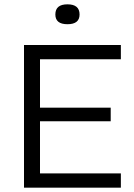

<svg xmlns="http://www.w3.org/2000/svg" viewBox="-20 -868 618 888"><path d="M91 0V-660H539V-594H165V-370H492V-307H165V-66H539V0ZM292 -756Q236 -756 236 -801Q236 -848 292 -848Q348 -848 348 -801Q348 -756 292 -756Z"/></svg>

Font: Bricolage Grotesque 12pt Light
Style: Regular
Weight: 300
Designer: Mathieu Triay
Foundry: Atelier Triay
Version: Version 1.001; ttfautohint (v1.8.4.7-5d5b);gftools[0.9.33.de